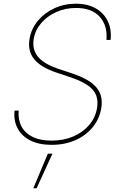

<svg xmlns="http://www.w3.org/2000/svg" viewBox="-20 -758 645 1019"><path d="M253.4 10.7Q187.5 10.7 141.6 -12.2Q95.7 -35.2 73.7 -76.2Q51.8 -117.2 57.1 -170.9H79.1Q75.2 -123 94 -87.2Q112.8 -51.3 153.1 -31.5Q193.4 -11.7 253.4 -11.7Q316.4 -11.7 367.9 -33.4Q419.4 -55.2 452.9 -94.2Q486.3 -133.3 495.1 -184.6Q501.5 -223.6 490 -252.9Q478.5 -282.2 446 -304.9Q413.6 -327.6 356 -347.2L277.8 -373.5Q196.3 -400.9 161.1 -444.3Q126 -487.8 136.7 -550.8Q145.5 -604.5 180.4 -647Q215.3 -689.5 268.1 -713.9Q320.8 -738.3 382.8 -738.3Q445.3 -738.3 488.5 -713.4Q531.7 -688.5 552.2 -645.3Q572.8 -602.1 566.9 -545.9H544.9Q551.8 -620.6 509.8 -668.2Q467.8 -715.8 383.3 -715.8Q328.1 -715.8 279.8 -694.6Q231.4 -673.3 199.2 -636Q167 -598.6 158.7 -550.8Q152.8 -514.2 164.6 -484.9Q176.3 -455.6 206.8 -433.1Q237.3 -410.6 286.1 -394L364.7 -367.7Q409.2 -352.5 440.7 -334.7Q472.2 -316.9 491 -294.7Q509.8 -272.5 516.4 -245.4Q522.9 -218.3 517.6 -184.6Q508.3 -127.9 472.7 -83.7Q437 -39.6 380.9 -14.4Q324.7 10.7 253.4 10.7ZM156.7 241.2 233.9 57.6H258.3L174.3 241.2Z"/></svg>

Font: Inter 16pt Thin
Style: Italic
Weight: 250
Italic angle: -9.3988°
Version: Version 4.001;git-66647c0bb